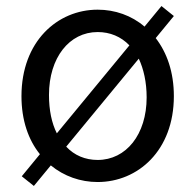

<svg xmlns="http://www.w3.org/2000/svg" viewBox="-20 -589 646 635"><path d="M439 -395C455 -361 465 -317 465 -267C465 -144 397 -60 303 -60C262 -60 226 -75 199 -104ZM168 -148C151 -182 142 -224 142 -275C142 -398 209 -483 303 -483C344 -483 380 -468 408 -439ZM555 -536 514 -569 458 -501C415 -538 360 -557 303 -557C170 -557 51 -452 51 -271C51 -191 74 -126 112 -79L52 -6L92 26L148 -42C192 -6 246 13 303 13C436 13 555 -91 555 -271C555 -351 532 -415 495 -463Z"/></svg>

Font: Noto Sans Mono CJK JP Regular
Style: Regular
Weight: 400
Designer: Ryoko NISHIZUKA (kana & ideographs); Paul D. Hunt (Latin, Greek & Cyrillic); Wenlong ZHANG (bopomofo); Sandoll Communica
Foundry: Adobe Systems Incorporated
Version: Version 1.004;PS 1.004;hotconv 1.0.82;makeotf.lib2.5.63406